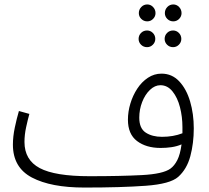

<svg xmlns="http://www.w3.org/2000/svg" viewBox="-20 -822 938 863"><path d="M359 21Q209 21 123.5 -24Q38 -69 38 -172Q38 -208 46.5 -248.5Q55 -289 65 -323L112 -310Q105 -285 97.5 -250.5Q90 -216 90 -184Q90 -103 158.5 -66.5Q227 -30 382 -30Q522 -30 617.5 -35Q713 -40 746 -64Q764 -77 777 -102.5Q790 -128 796 -173Q775 -164 751 -160.5Q727 -157 702 -157Q637 -157 596 -188Q555 -219 555 -284Q555 -320 566 -356.5Q577 -393 597 -423.5Q617 -454 645 -472.5Q673 -491 706 -491Q753 -491 785.5 -456.5Q818 -422 834.5 -366Q851 -310 851 -245Q851 -178 835.5 -120Q820 -62 781 -27Q745 5 635 13Q525 21 360 21ZM606 -293Q606 -245 635 -226Q664 -207 708 -207Q759 -207 800 -223Q800 -236 800 -251Q800 -297 789 -340Q778 -383 755.5 -411Q733 -439 701 -439Q676 -439 654 -418Q632 -397 619 -363.5Q606 -330 606 -293ZM642 -726Q626 -726 615 -737Q604 -748 604 -763Q604 -779 615 -790.5Q626 -802 642 -802Q657 -802 668 -790.5Q679 -779 679 -763Q679 -748 668 -737Q657 -726 642 -726ZM759 -726Q743 -726 732 -737Q721 -748 721 -763Q721 -779 732 -790.5Q743 -802 759 -802Q774 -802 785 -790.5Q796 -779 796 -763Q796 -748 785 -737Q774 -726 759 -726ZM641 -610Q625 -610 614 -621Q603 -632 603 -647Q603 -663 614 -674Q625 -685 641 -685Q656 -685 667 -674Q678 -663 678 -647Q678 -632 667 -621Q656 -610 641 -610ZM758 -610Q742 -610 731 -621Q720 -632 720 -647Q720 -663 731 -674Q742 -685 758 -685Q773 -685 784 -674Q795 -663 795 -647Q795 -632 784 -621Q773 -610 758 -610Z"/></svg>

Font: Noto Sans Arabic UI SmCn Lt
Style: Regular
Weight: 300
Width: 4
Designer: Monotype Design Team, Nadine Chahine and Nizar Qandah
Foundry: Monotype Imaging Inc.
Version: Version 2.010; ttfautohint (v1.8.4.7-5d5b)